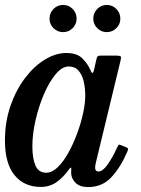

<svg xmlns="http://www.w3.org/2000/svg" viewBox="-23 -745 569 777"><path d="M492.5 -132Q466.5 -70.5 429 -29.2Q391.5 12 334 12Q300.5 12 283.5 -4.5Q266.5 -21 265 -42.5Q264.5 -49.5 265 -53.5Q265.5 -57.5 265.5 -61Q265.5 -73 256.5 -60Q235.5 -29.5 207.2 -9Q179 11.5 142.5 11.5Q74.5 11.5 35.8 -36.2Q-3 -84 -3 -176Q-3 -251.5 19.2 -316Q41.5 -380.5 77.8 -428.5Q114 -476.5 158 -503.5Q202 -530.5 245.5 -530.5Q289 -530.5 310.5 -508.5Q332 -486.5 341.5 -464.5Q347 -450.5 350.8 -449.8Q354.5 -449 358 -464.5L367.5 -506.5Q369 -513.5 372 -516.8Q375 -520 384 -520H447.5Q463 -520 465.5 -516.2Q468 -512.5 465 -500.5L364.5 -85Q362 -75 362 -65.5Q362 -51 375.5 -51Q392.5 -51 412.5 -79.2Q432.5 -107.5 451.5 -149Q455 -156.5 456.8 -158.8Q458.5 -161 467 -157.5L486.5 -149.5Q494 -146.5 495 -143.5Q496 -140.5 492.5 -132ZM322 -357Q322 -388 315.8 -415.2Q309.5 -442.5 294.8 -459.2Q280 -476 255 -476Q228.5 -476 202.5 -445Q176.5 -414 155.2 -364.8Q134 -315.5 121 -259.2Q108 -203 108 -153Q108 -103 120.8 -74.5Q133.5 -46 164.5 -46Q187.5 -46 210.5 -68.2Q233.5 -90.5 253.5 -126.5Q273.5 -162.5 289 -204.2Q304.5 -246 313.2 -286.5Q322 -327 322 -357ZM409 -615Q386.5 -615 370.5 -631Q354.5 -647 354.5 -669.5Q354.5 -692.5 370.5 -708.8Q386.5 -725 409 -725Q431.5 -725 447.8 -708.8Q464 -692.5 464 -669.5Q464 -647 447.8 -631Q431.5 -615 409 -615ZM232.5 -615Q209.5 -615 193.5 -631Q177.5 -647 177.5 -669.5Q177.5 -692.5 193.5 -708.8Q209.5 -725 232.5 -725Q255 -725 271 -708.8Q287 -692.5 287 -669.5Q287 -647 271 -631Q255 -615 232.5 -615Z"/></svg>

Font: Besley* Narrow Medium
Style: Italic
Weight: 500
Width: 4
Italic angle: -13°
Designer: Owen Earl
Foundry: indestructible type*
Version: Version 3.000; ttfautohint (v1.8.3)